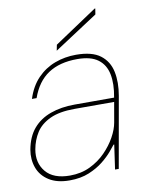

<svg xmlns="http://www.w3.org/2000/svg" viewBox="-80 -745 620 814"><g transform="rotate(-10 229.5 -337.5)"><path d="M154 12Q100 12 65.5 -10Q31 -32 18 -68Q5 -104 12 -145Q22 -200 51 -234Q80 -268 126 -284.5Q172 -301 230 -301H400Q411 -359 402.5 -401Q394 -443 363 -466Q332 -489 274 -489Q198 -489 149 -456.5Q100 -424 76 -356H56Q73 -409 105.5 -442.5Q138 -476 181 -492Q224 -508 272 -508Q341 -508 376.5 -481Q412 -454 421.5 -408Q431 -362 421 -305L367 0H351L366 -105H363Q357 -97 341 -78Q325 -59 299.5 -38.5Q274 -18 238 -3Q202 12 154 12ZM159 -8Q207 -8 245.5 -26.5Q284 -45 312.5 -74Q341 -103 359 -135.5Q377 -168 382 -197L397 -283H227Q161 -283 120.5 -264Q80 -245 60 -213.5Q40 -182 33 -143Q23 -86 55.5 -47Q88 -8 159 -8ZM195 -539 200 -564 384 -687H387L383 -662Z"/></g></svg>

Font: DM Sans 36pt Thin
Style: Italic
Weight: 250
Italic angle: -10°
Designer: Colophon Foundry, Jonny Pinhorn
Foundry: Colophon Foundry
Version: Version 4.004;gftools[0.9.30]